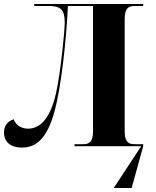

<svg xmlns="http://www.w3.org/2000/svg" viewBox="-20 -734 784 964"><path d="M90 7C155 7 214 -30 253 -172C289 -303 313 -538 321 -704H447V-75C447 -18 425 -10 396 -10H354V0H689L551 210H641L699 0V-10H657C628 -10 606 -18 606 -75V-639C606 -696 628 -704 657 -704H699V-714H152V-704H225C286 -704 305 -684 305 -621C305 -577 284 -367 261 -265C227 -115 165 -88 121 -88C83 -88 58 -109 49 -135C19 -126 0 -103 0 -68C0 -21 34 7 90 7Z"/></svg>

Font: Noto Serif Display
Style: Bold
Weight: 700
Designer: Monotype Design Team
Foundry: Monotype Imaging Inc.
Version: Version 2.009